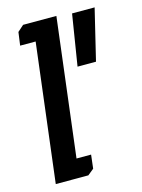

<svg xmlns="http://www.w3.org/2000/svg" viewBox="-107 -751 602 814"><g transform="rotate(-15 194.0 -344.0)"><path d="M49 -664 76 -688H222L148 -82H212L205 -22L178 0H35L109 -606H41ZM334 -457H253L289 -681H388Z"/></g></svg>

Font: Zilla Slab SemiBold
Style: Regular
Weight: 600
Designer: Typotheque.com
Foundry: Typotheque type foundry
Version: Version 1.0; 2017